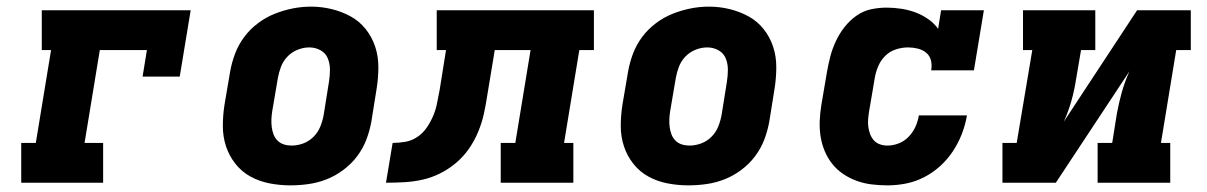

<svg xmlns="http://www.w3.org/2000/svg" viewBox="-20 -551 3640 579"><path d="M44 0V-120H88L134 -400H106V-520H555L522 -320H410L423 -400H281L235 -120H291V0Z M856 8Q824 8 793 2Q762 -4 735.5 -18.5Q709 -33 690 -57Q671 -81 661.5 -110Q652 -139 652 -171Q652 -203 657 -235L674 -335Q679 -363 689 -389.5Q699 -416 716.5 -439.5Q734 -463 758 -481Q782 -499 808.5 -509.5Q835 -520 862.5 -525.5Q890 -531 918 -531Q950 -531 980.5 -523.5Q1011 -516 1037.5 -501.5Q1064 -487 1083 -463Q1102 -439 1111.5 -410Q1121 -381 1121 -349Q1121 -317 1116 -285L1100 -185Q1095 -157 1085 -130.5Q1075 -104 1057.5 -80.5Q1040 -57 1016 -39Q992 -21 965.5 -10.5Q939 0 911 4Q883 8 856 8ZM859 -112Q877 -112 894.5 -118.5Q912 -125 925.5 -138.5Q939 -152 946 -169.5Q953 -187 956 -204L972 -304Q975 -323 975 -341Q975 -359 968.5 -375Q962 -391 946.5 -399.5Q931 -408 913 -408Q895 -408 877.5 -401Q860 -394 847 -380.5Q834 -367 827.5 -350Q821 -333 818 -316L801 -216Q799 -204 798.5 -191.5Q798 -179 799.5 -167.5Q801 -156 805 -145.5Q809 -135 817 -127Q825 -119 836 -115.5Q847 -112 859 -112Z M1144 0 1164 -120Q1183 -120 1203 -123.5Q1223 -127 1240 -139Q1257 -151 1268.5 -168.5Q1280 -186 1287.5 -204.5Q1295 -223 1298.5 -242.5Q1302 -262 1306 -281L1325 -400H1297V-520H1771V-400H1727L1681 -120H1709V0H1490V-120H1534L1580 -400H1472L1449 -261Q1445 -234 1439 -207Q1433 -180 1422 -153.5Q1411 -127 1394.5 -103Q1378 -79 1355.5 -60Q1333 -41 1307 -28Q1281 -15 1253.5 -9Q1226 -3 1198.5 -1.5Q1171 0 1144 0Z M2056 8Q2024 8 1993 2Q1962 -4 1935.5 -18.5Q1909 -33 1890 -57Q1871 -81 1861.5 -110Q1852 -139 1852 -171Q1852 -203 1857 -235L1874 -335Q1879 -363 1889 -389.5Q1899 -416 1916.5 -439.5Q1934 -463 1958 -481Q1982 -499 2008.5 -509.5Q2035 -520 2062.5 -525.5Q2090 -531 2118 -531Q2150 -531 2180.5 -523.5Q2211 -516 2237.5 -501.5Q2264 -487 2283 -463Q2302 -439 2311.5 -410Q2321 -381 2321 -349Q2321 -317 2316 -285L2300 -185Q2295 -157 2285 -130.5Q2275 -104 2257.5 -80.5Q2240 -57 2216 -39Q2192 -21 2165.5 -10.5Q2139 0 2111 4Q2083 8 2056 8ZM2059 -112Q2077 -112 2094.5 -118.5Q2112 -125 2125.5 -138.5Q2139 -152 2146 -169.5Q2153 -187 2156 -204L2172 -304Q2175 -323 2175 -341Q2175 -359 2168.5 -375Q2162 -391 2146.5 -399.5Q2131 -408 2113 -408Q2095 -408 2077.5 -401Q2060 -394 2047 -380.5Q2034 -367 2027.5 -350Q2021 -333 2018 -316L2001 -216Q1999 -204 1998.5 -191.5Q1998 -179 1999.5 -167.5Q2001 -156 2005 -145.5Q2009 -135 2017 -127Q2025 -119 2036 -115.5Q2047 -112 2059 -112Z M2656 8Q2632 8 2608 5Q2584 2 2562.5 -6Q2541 -14 2522.5 -26.5Q2504 -39 2490 -56.5Q2476 -74 2467 -95.5Q2458 -117 2454.5 -140Q2451 -163 2452 -187Q2453 -211 2457 -235L2474 -335Q2478 -358 2484 -381Q2490 -404 2500.5 -426.5Q2511 -449 2526.5 -469Q2542 -489 2562.5 -503.5Q2583 -518 2606.5 -523Q2630 -528 2654 -528Q2676 -528 2698.5 -524.5Q2721 -521 2741 -513.5Q2761 -506 2779 -493.5Q2797 -481 2809 -464L2818 -520H2947L2917 -339H2788Q2791 -354 2787.5 -368.5Q2784 -383 2773 -392Q2762 -401 2747.5 -404.5Q2733 -408 2718 -408Q2700 -408 2681.5 -402Q2663 -396 2649.5 -382.5Q2636 -369 2628.5 -351.5Q2621 -334 2618 -316L2601 -216Q2599 -204 2598 -192Q2597 -180 2598.5 -168.5Q2600 -157 2604 -146.5Q2608 -136 2615 -128Q2622 -120 2633 -116Q2644 -112 2656 -112Q2673 -112 2690 -118.5Q2707 -125 2720 -138.5Q2733 -152 2740.5 -168.5Q2748 -185 2751 -203H2896Q2891 -174 2880.5 -147Q2870 -120 2854 -95.5Q2838 -71 2815.5 -50.5Q2793 -30 2766.5 -16.5Q2740 -3 2712 2.5Q2684 8 2656 8Z M3003 0V-120H3046L3093 -400H3065V-520H3283V-400H3240L3225 -312Q3220 -279 3211 -247Q3202 -215 3188 -184L3409 -520H3571V-400H3527L3481 -120H3509V0H3290V-120H3334L3348 -208Q3354 -241 3363 -273Q3372 -305 3386 -336L3164 0Z"/></svg>

Font: Iosevka Etoile Heavy Oblique
Style: Regular
Weight: 900
Italic angle: -9°
Designer: Belleve Invis
Foundry: Belleve Invis
Version: Version 15.5.2; ttfautohint (v1.8.4)